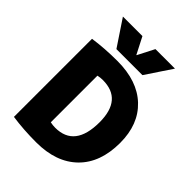

<svg xmlns="http://www.w3.org/2000/svg" viewBox="-271 -1106 1252 1252"><g transform="rotate(45 355.5 -480.0)"><path d="M354 -855 413 -970H593L473 -790H233L113 -970H293L352 -855ZM268 -150Q291 -145 313 -145Q493 -145 493 -375Q493 -585 313 -585Q291 -585 268 -580ZM683 -375Q683 -192 580 -91Q477 10 293 10Q176 10 73 -5V-725Q176 -740 293 -740Q477 -740 580 -642.5Q683 -545 683 -375Z"/></g></svg>

Font: M PLUS 1p Black
Style: Regular
Weight: 900
Version: Version 1.061